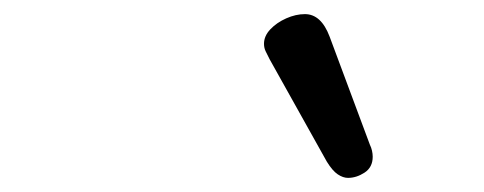

<svg xmlns="http://www.w3.org/2000/svg" viewBox="-20 -875 685 272"><path d="M473 -623Q466 -623 458.5 -628Q451 -633 443 -646L362 -791Q359 -797 356.5 -802Q354 -807 354 -813Q354 -824 363 -833.5Q372 -843 385.5 -849Q399 -855 412 -855Q435 -855 447 -823L504 -670Q506 -666 507 -661.5Q508 -657 508 -653Q508 -638 496.5 -630.5Q485 -623 473 -623Z"/></svg>

Font: Playwrite CU
Style: Regular
Weight: 400
Designer: Veronika Burian, José Scaglione
Foundry: TypeTogether
Version: Version 1.002